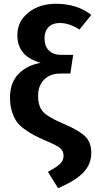

<svg xmlns="http://www.w3.org/2000/svg" viewBox="-20 -777 504 1018"><path d="M278 -757Q388 -757 464 -698L401 -620Q348 -655 298 -655Q258 -655 237 -633Q216 -611 216 -573Q216 -532 239.5 -509Q263 -486 304 -486H368L353 -387H300Q246 -387 214 -355Q182 -323 182 -269Q182 -211 210.5 -182Q239 -153 321 -119Q398 -86 431 -54.5Q464 -23 464 34Q464 94 421.5 138Q379 182 288 221L234 134Q276 112 296.5 93.5Q317 75 317 49Q317 24 299.5 9Q282 -6 225 -30Q184 -48 161 -60Q138 -72 110 -92Q82 -112 67.5 -133.5Q53 -155 43 -187Q33 -219 33 -259Q33 -339 78 -385Q123 -431 196 -444Q72 -478 72 -590Q72 -663 130 -710Q188 -757 278 -757Z"/></svg>

Font: Fira Sans SemiBold
Style: Regular
Weight: 600
Designer: bBox Type GmbH & Carrois Corporate GbR & Edenspiekermann AG
Foundry: bBox Type GmbH & Carrois Corporate GbR & Edenspiekermann AG
Version: Version 4.301;PS 004.301;hotconv 1.0.88;makeotf.lib2.5.64775